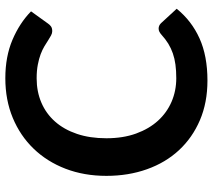

<svg xmlns="http://www.w3.org/2000/svg" viewBox="-58 -712 779 702"><g transform="rotate(-90 331.0 -361.5)"><path d="M577 -170.5Q588 -170.5 596.5 -162L649.5 -104.5Q605.5 -50 541.2 -21Q477 8 387 8Q306.5 8 242.2 -19.5Q178 -47 132.5 -96Q87 -145 62.8 -213Q38.5 -281 38.5 -361.5Q38.5 -443 64.5 -510.8Q90.5 -578.5 137.8 -627.5Q185 -676.5 250.5 -703.8Q316 -731 395.5 -731Q474.5 -731 535.8 -705Q597 -679 640 -637L595 -574.5Q591 -568.5 584.8 -564Q578.5 -559.5 567.5 -559.5Q560 -559.5 552 -563.8Q544 -568 534.5 -574.2Q525 -580.5 512.5 -588Q500 -595.5 483.5 -601.8Q467 -608 445.2 -612.2Q423.5 -616.5 395 -616.5Q346.5 -616.5 306.2 -599.2Q266 -582 237 -549.2Q208 -516.5 192 -469.2Q176 -422 176 -361.5Q176 -300.5 193.2 -253Q210.5 -205.5 240 -173Q269.5 -140.5 309.5 -123.2Q349.5 -106 395.5 -106Q423 -106 445.2 -109Q467.5 -112 486.2 -118.5Q505 -125 521.8 -135.2Q538.5 -145.5 555 -160.5Q560 -165 565.5 -167.8Q571 -170.5 577 -170.5Z"/></g></svg>

Font: Lato 2
Style: Bold
Weight: 700
Designer: Lukasz Dziedzic with Adam Twardoch and Botio Nikoltchev
Foundry: tyPoland Lukasz Dziedzic
Version: Version 2.015; 2015-08-06; http://www.latofonts.com/